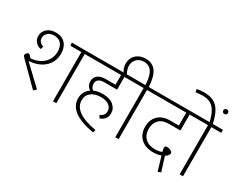

<svg xmlns="http://www.w3.org/2000/svg" viewBox="-125 -1514 2692 2181"><g transform="rotate(30 1220.5 -423.0)"><path d="M137 -257 382 -25 349 7 77 -264Q60 -281 60 -293Q60 -307 72.5 -319.5Q85 -332 97 -332Q106 -332 115 -323.5Q124 -315 140 -294Q211 -300 263 -329.5Q315 -359 343 -407Q371 -455 371 -514Q371 -577 339.5 -615.5Q308 -654 247 -654Q196 -654 165.5 -627Q135 -600 135 -560Q135 -530 153.5 -509.5Q172 -489 201 -481L188 -443Q145 -453 117.5 -484Q90 -515 90 -559Q90 -618 133.5 -655.5Q177 -693 248 -693Q328 -693 372 -644Q416 -595 416 -514Q416 -405 341.5 -336Q267 -267 137 -257ZM786 -645H650V0H606V-645H463L458 -684H786Z M905 -404Q905 -363 939 -332Q991 -355 1057 -355Q1147 -355 1197 -314Q1247 -273 1247 -209Q1247 -125 1161 -95L1141 -130Q1201 -154 1201 -209Q1201 -256 1163.5 -285Q1126 -314 1057 -314Q979 -314 930.5 -277Q882 -240 882 -174Q882 -11 1187 42L1178 79Q836 21 836 -173Q836 -219 855.5 -255Q875 -291 910 -315Q860 -351 860 -412Q860 -462 896.5 -490Q933 -518 1002 -518H1127V-645H757V-684H1328V-645H1171V-478H1002Q956 -478 930.5 -459Q905 -440 905 -404Z M1597 -645H1467V0H1423V-645H1294V-684H1424Q1418 -800 1383 -853Q1348 -906 1280 -906Q1222 -906 1186.5 -870.5Q1151 -835 1151 -783Q1151 -755 1161 -726.5Q1171 -698 1184 -679L1148 -670Q1131 -688 1119 -719.5Q1107 -751 1107 -786Q1107 -831 1127.5 -867Q1148 -903 1187.5 -924.5Q1227 -946 1280 -946Q1368 -946 1414.5 -882.5Q1461 -819 1468 -684H1597Z M1704 -274Q1704 -197 1751 -151.5Q1798 -106 1881 -106Q1934 -106 1970 -123Q1961 -155 1961 -172Q1961 -199 1989 -199Q2014 -199 2038.5 -186.5Q2063 -174 2063 -155Q2063 -143 2051 -128Q2039 -113 2017 -100L2075 85L2036 100L1982 -83Q1934 -66 1879 -66Q1777 -66 1717 -122Q1657 -178 1657 -274Q1657 -366 1713 -421Q1769 -476 1868 -476H1982V-645H1567V-684H2167V-645H2026V-436H1873Q1792 -436 1748 -392Q1704 -348 1704 -274Z M2441 -645H2311V0H2267V-645H2138V-684H2266Q2239 -802 2189.5 -854Q2140 -906 2051 -906Q1998 -906 1958 -897L1951 -937Q1994 -946 2047 -946Q2121 -946 2171.5 -920Q2222 -894 2254.5 -836.5Q2287 -779 2307 -684H2441ZM2333 -878Q2333 -890 2341.5 -899Q2350 -908 2364 -908Q2378 -908 2386.5 -899Q2395 -890 2395 -878Q2395 -865 2386.5 -856.5Q2378 -848 2364 -848Q2350 -848 2341.5 -856.5Q2333 -865 2333 -878Z"/></g></svg>

Font: FiraGO ExtraLight
Style: Regular
Weight: 200
Designer: bBox Type
Foundry: bBox Type GmbH
Version: Version 1.001